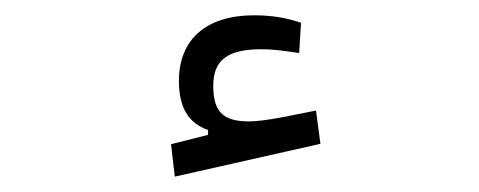

<svg xmlns="http://www.w3.org/2000/svg" viewBox="-20 -791 626 251"><path d="M208.5 -560.1 398.9 -603 393.1 -646.5C362.8 -640.6 327.1 -632.3 305.7 -632.3C272.5 -632.3 258.8 -644 258.8 -678.7C258.8 -710.4 274.9 -726.6 321.3 -726.6C338.9 -726.6 354.5 -724.1 371.1 -721.7L373.5 -761.2C355 -767.6 335.9 -771 312 -771C251.5 -771 213.9 -741.2 213.9 -685.1C213.9 -650.9 226.1 -629.9 252 -621.1V-614.7L203.6 -602.5Z"/></svg>

Font: Cascadia Mono NF Light
Style: Regular
Weight: 300
Monospace: yes
Designer: Aaron Bell
Foundry: Saja Typeworks
Version: Version 2404.023